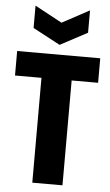

<svg xmlns="http://www.w3.org/2000/svg" viewBox="-60 -937 560 976"><g transform="rotate(5 220.0 -449.0)"><path d="M143 0V-535H8V-660H432V-535H297V0ZM81 -898 220 -823 359 -898V-784L220 -710L81 -784Z"/></g></svg>

Font: Bricolage Grotesque 12pt Condensed ExtraBold
Style: Regular
Weight: 800
Width: 3
Designer: Mathieu Triay
Foundry: Atelier Triay
Version: Version 1.001; ttfautohint (v1.8.4.7-5d5b);gftools[0.9.33.de